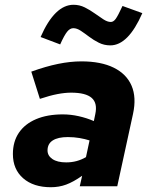

<svg xmlns="http://www.w3.org/2000/svg" viewBox="-20 -780 640 804"><path d="M193 4Q120 4 77 -33.5Q34 -71 34 -135Q34 -187 59 -224Q84 -261 131 -281Q178 -301 243 -301Q276 -301 309.5 -293.5Q343 -286 373 -273L379 -302Q389 -348 364 -370Q339 -392 278 -392Q252 -392 220.5 -386Q189 -380 147 -366L111 -480Q172 -502 223.5 -512.5Q275 -523 321 -523Q403 -523 456.5 -496.5Q510 -470 531 -421Q552 -372 537 -303L471 0H314L324 -44Q287 -18 257 -7Q227 4 193 4ZM179 -150Q179 -128 199.5 -114Q220 -100 257 -100Q280 -100 300.5 -105.5Q321 -111 340 -122L355 -192Q336 -198 313 -202Q290 -206 264 -206Q223 -206 201 -192Q179 -178 179 -150ZM232 -594 150 -625Q209 -760 288 -760Q313 -760 335 -749Q357 -738 376.5 -724Q396 -710 413 -699Q430 -688 444 -688Q455 -688 464.5 -701Q474 -714 493 -755L576 -725Q517 -590 442 -590Q416 -590 394 -601Q372 -612 353.5 -626Q335 -640 318.5 -651Q302 -662 287 -662Q273 -662 261 -647Q249 -632 232 -594Z"/></svg>

Font: Red Hat Mono
Style: Italic
Weight: 400
Italic angle: -12°
Monospace: yes
Designer: Pentagram, MCKL
Foundry: MCKL
Version: Version 1.030